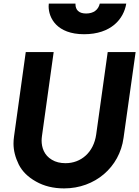

<svg xmlns="http://www.w3.org/2000/svg" viewBox="-20 -1034 773 1066"><path d="M447 -844C596 -844 667 -928 681 -1014H534C526 -979 499 -959 458 -959C418 -959 399 -979 399 -1011C399 -1012 399 -1013 399 -1014H251C251 -1009 250 -1004 250 -999C250 -935 295 -844 447 -844ZM336 12C507 12 644 -105 666 -269L733 -745H578L514 -287C500 -188 430 -128 344 -128C315 -128 289 -134 268 -147C225 -172 211 -215 211 -254C211 -262 212 -270 213 -279L278 -745H123L58 -277C56 -263 55 -250 55 -237C55 -198 65 -160 84 -121C103 -83 135 -51 180 -26C224 -1 276 12 336 12Z"/></svg>

Font: Plus Jakarta Sans ExtraBold
Style: Italic
Weight: 800
Italic angle: -8°
Designer: Gumpita Rahayu
Foundry: Tokotype
Version: Version 2.071;gftools[0.9.30]